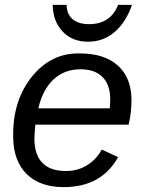

<svg xmlns="http://www.w3.org/2000/svg" viewBox="-20 -757 596 787"><path d="M507 -246H125Q123 -233 121 -190Q121 -56 251 -56Q298 -56 336.5 -79.5Q375 -103 397 -144L464 -113Q396 10 241 10Q143 10 88.5 -44.5Q34 -99 34 -198Q32 -345 111 -443Q190 -541 308 -538Q408 -538 463.5 -488Q519 -438 519 -346Q519 -294 507 -246ZM137 -313H430L432 -348Q432 -409 400.5 -441Q369 -473 310 -473Q244 -473 199.5 -431.5Q155 -390 137 -313ZM341 -586Q276 -586 236.5 -628Q197 -670 196 -737H253Q254 -697 278.5 -677.5Q303 -658 345 -658Q433 -658 464 -737H521Q496 -665 449.5 -625.5Q403 -586 341 -586Z"/></svg>

Font: Libra Sans
Style: Italic
Weight: 400
Italic angle: -12°
Foundry: Context Ltd
Version: Version 1.002